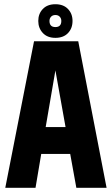

<svg xmlns="http://www.w3.org/2000/svg" viewBox="-20 -888 529 908"><path d="M214 -789Q214 -760 242 -760Q270 -760 270 -789Q270 -801 262.5 -809Q255 -817 242 -817Q229 -817 221.5 -809Q214 -801 214 -789ZM323 -789Q323 -754 301.5 -731.5Q280 -709 242 -709Q204 -709 182.5 -732Q161 -755 161 -789Q161 -823 182.5 -845.5Q204 -868 242 -868Q280 -868 301.5 -845.5Q323 -823 323 -789ZM196 -287H290L242 -555ZM341 0 312 -160H175L148 0H5L141 -693H350L484 0Z"/></svg>

Font: Khand Black
Style: Regular
Weight: 900
Designer: Sanchit Sawaria and Jyotish Sonowal (Devanagari), Satya Rajpurohit (Latin)
Foundry: Indian Type Foundry
Version: Version 2.000;PS 1.0;hotconv 1.0.79;makeotf.lib2.5.61930